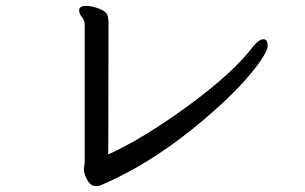

<svg xmlns="http://www.w3.org/2000/svg" viewBox="-20 -651 1040 655"><path d="M307.1 -16.1Q283.2 -16.1 270 -54.2Q266.1 -65.9 266.1 -73.2L269 -98.1V-565.9Q269 -582 259.5 -593Q250 -604 250 -616.2Q250 -630.9 273.9 -630.9Q293 -630.9 316.9 -621.8Q340.8 -612.8 345.5 -601.3Q350.1 -589.8 350.1 -575.2Q350.1 -252.9 349.6 -200.9Q349.1 -148.9 349.1 -124Q470.2 -179.2 623 -291Q775.9 -402.8 844.2 -493.2Q863.8 -517.1 878.9 -517.1Q893.1 -517.1 893.1 -495.1Q893.1 -476.1 860.8 -432.1Q788.1 -333 636 -210.4Q483.9 -87.9 326.2 -20Q317.9 -16.1 307.1 -16.1Z"/></svg>

Font: LXGW WenKai Screen
Style: Regular
Weight: 400
Designer: LXGW / Fontworks Inc.
Foundry: LXGW / Fontworks Inc.
Version: Version 1.510;January 18,2025